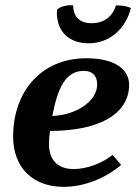

<svg xmlns="http://www.w3.org/2000/svg" viewBox="-20 -718 528 745"><path d="M324 -550C404 -550 467 -604 488 -687C471 -694 458 -697 430 -697C416 -653 383 -628 336 -628C289 -628 264 -653 264 -697C243 -700 213 -693 201 -680C196 -596 248 -550 324 -550ZM227 7C304 7 386 -24 450 -78L417 -117C376 -84 316 -62 266 -62C204 -62 170 -97 170 -160C170 -173 171 -188 174 -210C367 -210 481 -277 481 -389C481 -446 430 -492 315 -492C141 -492 31 -364 31 -188C31 -68 107 7 227 7ZM183 -268C204 -378 235 -443 305 -443C340 -443 357 -423 357 -390C357 -324 273 -271 183 -268Z"/></svg>

Font: Caladea
Style: Bold Italic
Weight: 700
Italic angle: -9°
Designer: Carolina Giovagnoli and Andres Torresi
Foundry: Carolina Giovagnoli & Andres Torresi
Version: Version 1.001;hotconv 1.0.109;makeotfexe 2.5.65596